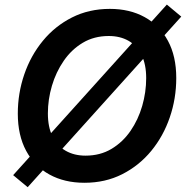

<svg xmlns="http://www.w3.org/2000/svg" viewBox="-20 -776 804 826"><path d="M343.3 10.3Q257.3 10.3 192.9 -25.1Q128.4 -60.5 92.5 -127.2Q56.6 -193.8 56.6 -287.1Q56.6 -375 84.5 -456.1Q112.3 -537.1 164.6 -600.6Q216.8 -664.1 289.8 -700.9Q362.8 -737.8 452.6 -737.8Q538.1 -737.8 602.3 -702.4Q666.5 -667 702.4 -600.6Q738.3 -534.2 738.3 -440.4Q738.3 -352.1 710.4 -271Q682.6 -189.9 630.6 -126.7Q578.6 -63.5 505.9 -26.6Q433.1 10.3 343.3 10.3ZM348.1 -106.4Q411.1 -106.4 459.7 -135.5Q508.3 -164.6 541.5 -212.9Q574.7 -261.2 591.8 -320.3Q608.9 -379.4 608.9 -439.9Q608.9 -499 588.9 -539.6Q568.8 -580.1 532.7 -600.6Q496.6 -621.1 447.8 -621.1Q384.8 -621.1 336.2 -592Q287.6 -563 254.2 -514.4Q220.7 -465.8 203.4 -407Q186 -348.1 186 -288.1Q186 -228.5 206.3 -188.2Q226.6 -147.9 262.9 -127.2Q299.3 -106.4 348.1 -106.4ZM99.1 29.3 36.6 -22.5 697.8 -756.3 759.8 -704.6Z"/></svg>

Font: Inter 18pt SemiBold
Style: Italic
Weight: 600
Italic angle: -9.3988°
Designer: Rasmus Andersson
Foundry: rsms
Version: Version 4.001;git-66647c0bb